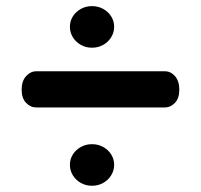

<svg xmlns="http://www.w3.org/2000/svg" viewBox="-20 -631 650 621"><path d="M277.3 -476.7Q257.5 -476.7 241.2 -486Q225 -495.2 215.5 -510.7Q206.1 -526.2 206.1 -544.2Q206.1 -562.8 215.5 -577.8Q225 -592.9 241.2 -602Q257.5 -611.2 277.3 -611.2Q297.8 -611.2 314 -602Q330.3 -592.9 339.7 -577.8Q349.2 -562.8 349.2 -544.2Q349.2 -526.2 339.7 -510.7Q330.3 -495.2 314 -486Q297.8 -476.7 277.3 -476.7ZM50 -341Q50 -368.5 64.2 -384.5Q78.5 -400.5 98 -400.5H513Q532.5 -400.5 546.2 -384.5Q560 -368.5 560 -341Q560 -313.5 546 -298.5Q532 -283.5 513 -283.5H97Q78.5 -283.5 64.2 -298.5Q50 -313.5 50 -341ZM277.3 -30.2Q257.5 -30.2 241.2 -39.5Q225 -48.7 215.5 -64.2Q206.1 -79.7 206.1 -97.7Q206.1 -116.3 215.5 -131.3Q225 -146.4 241.2 -155.5Q257.5 -164.7 277.3 -164.7Q297.8 -164.7 314 -155.5Q330.3 -146.4 339.7 -131.3Q349.2 -116.3 349.2 -97.7Q349.2 -79.7 339.7 -64.2Q330.3 -48.7 314 -39.5Q297.8 -30.2 277.3 -30.2Z"/></svg>

Font: Fraunces SuperSoft Wonky
Style: Regular
Weight: 900
Version: Version 1.000;[b76b70a41]